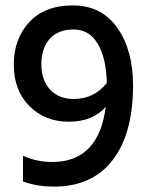

<svg xmlns="http://www.w3.org/2000/svg" viewBox="-20 -682 552 710"><path d="M472 -366Q472 -188 396.5 -90Q321 8 180 8Q116 8 65 -11V-106Q116 -83 173 -83Q345 -83 371 -287Q323 -232 234.5 -232Q146 -232 88.5 -290Q31 -348 31 -443Q31 -538 88 -600Q145 -662 250 -662Q355 -662 413.5 -579.5Q472 -497 472 -366ZM252 -316Q328 -316 375 -375Q373 -467 341.5 -520Q310 -573 252.5 -573Q195 -573 164 -538.5Q133 -504 133 -444.5Q133 -385 165.5 -350.5Q198 -316 252 -316Z"/></svg>

Font: Hind Kochi Medium
Style: Regular
Weight: 500
Designer: Dhruvi Tolia
Foundry: Indian Type Foundry
Version: Version 0.702;PS 1.0;hotconv 1.0.81;makeotf.lib2.5.63406